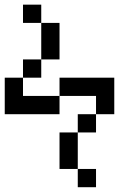

<svg xmlns="http://www.w3.org/2000/svg" viewBox="-20 -635 578 809"><path d="M76.9 -615.4H153.8V-538.5H76.9ZM307.7 76.9H384.6V153.8H307.7ZM230.8 -230.8V-307.7H461.5V-153.8H384.6V-230.8ZM307.7 -76.9V76.9H230.8V-76.9ZM307.7 -153.8H384.6V-76.9H307.7ZM230.8 -153.8H0V-307.7H76.9V-230.8H230.8ZM153.8 -384.6V-307.7H76.9V-384.6ZM153.8 -538.5H230.8V-384.6H153.8Z"/></svg>

Font: Mintsoda - Lime Green 13x16
Style: Regular
Weight: 400
Designer: Mintsoda-15
Version: Version 1.0